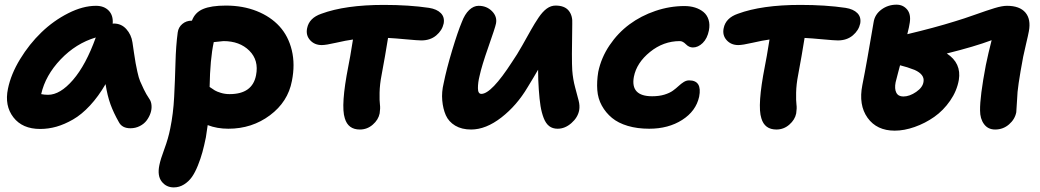

<svg xmlns="http://www.w3.org/2000/svg" viewBox="-20 -545 4476 826"><path d="M152.8 9.8Q76.2 9.8 37.6 -40.3Q-1 -90.3 14.2 -163.1Q26.9 -225.6 66.4 -290.5Q106 -355.5 158.2 -405.8Q210.4 -456.1 273.4 -488Q336.4 -520 393.1 -520Q427.7 -520 447.8 -499.3Q467.8 -478.5 464.8 -442.9L469.2 -443.8Q502 -443.8 523.4 -419.9Q544.9 -396 549.8 -362.8Q551.3 -352.1 556.4 -317.9Q561.5 -283.7 563.5 -273.2Q565.4 -262.7 571 -236.3Q576.7 -210 582.8 -195.6Q588.9 -181.2 598.9 -160.4Q608.9 -139.6 622.1 -120.1Q630.4 -108.9 631.8 -92.3Q633.3 -75.7 627.7 -58.8Q622.1 -42 611.1 -27.1Q600.1 -12.2 581.5 -2.7Q563 6.8 541 6.8Q504.9 6.8 491.2 -20Q468.8 -59.1 455.3 -96.2Q441.9 -133.3 434.1 -183.1Q403.3 -129.9 367.2 -91.1Q331.1 -52.2 294.2 -31Q257.3 -9.8 222.7 0Q188 9.8 152.8 9.8ZM187 -137.2Q238.8 -137.2 294.2 -201.4Q349.6 -265.6 392.1 -383.8Q306.6 -358.4 241 -289.6Q175.3 -220.7 157.2 -140.1Q170.4 -137.2 187 -137.2Z M727.5 261.2Q695.3 261.2 675.8 236.3Q656.2 211.4 665.5 166Q670.4 140.6 687.3 95.5Q704.1 50.3 712.4 7.8Q725.6 -56.2 729.2 -127.7Q732.9 -199.2 734.9 -273.9Q736.8 -348.6 744.6 -405.8Q747.6 -427.7 764.4 -441.9Q781.2 -456.1 804.7 -456.1H805.7Q818.8 -491.7 853.8 -506.3Q888.7 -521 951.7 -521Q1024.9 -521 1084.5 -497.3Q1144 -473.6 1182.4 -431.6Q1220.7 -389.6 1235.4 -328.6Q1250 -267.6 1235.8 -196.8Q1218.8 -106.9 1141.4 -49.1Q1064 8.8 962.4 8.8Q913.6 8.8 873.5 -6.8Q871.6 8.8 865.7 45.9Q858.4 82 850.8 109.6Q843.3 137.2 831.3 167Q819.3 196.8 805.7 216.3Q792 235.8 771.7 248.5Q751.5 261.2 727.5 261.2ZM899.4 -362.8Q883.8 -290.5 881.8 -170.9Q896 -161.1 904.3 -156Q912.6 -150.9 930.2 -145.5Q947.8 -140.1 967.8 -140.1Q1065.9 -140.1 1081.5 -221.2Q1094.2 -285.6 1052.7 -326.9Q1011.2 -368.2 941.4 -368.2Q935.5 -368.2 899.4 -363.8Z M1528.3 12.2Q1477.5 12.2 1463.4 -36.1Q1445.3 -90.8 1478.5 -259.8Q1485.4 -292 1498.5 -375Q1469.2 -371.1 1425.8 -361.1Q1382.3 -351.1 1364.3 -351.1Q1333 -351.1 1314 -372.3Q1294.9 -393.6 1301.3 -423.8Q1310.1 -467.8 1362.3 -485.8Q1465.3 -523.9 1631.3 -523.9Q1739.7 -523.9 1825.7 -511.2Q1859.4 -505.9 1876.5 -488.5Q1893.6 -471.2 1888.7 -443.8Q1882.3 -414.1 1856.7 -392.6Q1831.1 -371.1 1792.5 -371.1Q1778.3 -371.1 1728.3 -375.7Q1678.2 -380.4 1649.4 -381.8Q1637.2 -305.2 1621.6 -222.2Q1613.8 -182.6 1613 -146.5Q1612.3 -110.4 1614.5 -95Q1616.7 -79.6 1613.3 -57.1Q1607.9 -29.8 1583.7 -8.8Q1559.6 12.2 1528.3 12.2Z M2006.8 12.2Q1966.3 12.2 1938.2 -4.6Q1910.2 -21.5 1897.9 -49.3Q1885.7 -77.1 1882.6 -113Q1879.4 -148.9 1888.7 -187Q1900.9 -248 1925.3 -328.9Q1949.7 -409.7 1966.8 -450.2Q1979.5 -483.9 1998.5 -502Q2017.6 -520 2039.1 -520Q2073.7 -520 2096.7 -496.8Q2119.6 -473.6 2113.8 -443.8Q2110.4 -426.3 2081.3 -343.8Q2052.2 -261.2 2043 -217.8Q2036.1 -190.4 2036.1 -165.8Q2036.1 -141.1 2050.8 -141.1Q2094.2 -141.1 2183.1 -278.8Q2204.1 -309.1 2226.8 -349.4Q2249.5 -389.6 2264.6 -416.7Q2279.8 -443.8 2297.1 -469.5Q2314.5 -495.1 2332.3 -508.1Q2350.1 -521 2370.1 -521Q2408.7 -521 2426.5 -499.3Q2444.3 -477.5 2441.9 -441.9Q2439 -284.7 2441.9 -242.2Q2444.8 -204.1 2454.1 -169.7Q2463.4 -135.3 2469.2 -112.8Q2475.1 -90.3 2471.7 -70.8Q2465.8 -39.6 2438.2 -15.4Q2410.6 8.8 2378.9 8.8Q2357.4 8.8 2342.8 -2.4Q2328.1 -13.7 2319.1 -36.9Q2310.1 -60.1 2305.4 -88.9Q2300.8 -117.7 2297.9 -160.2Q2294.9 -201.7 2294.9 -245.1Q2289.1 -235.4 2274.4 -210.2Q2259.8 -185.1 2250 -169.9Q2203.6 -91.3 2137 -39.6Q2070.3 12.2 2006.8 12.2Z M2772.9 8.8Q2721.7 8.8 2680.7 -3.4Q2639.6 -15.6 2612.8 -37.8Q2585.9 -60.1 2569.1 -90.6Q2552.2 -121.1 2549.6 -157.7Q2546.9 -194.3 2553.7 -235.8Q2566.4 -296.9 2602.3 -350.1Q2638.2 -403.3 2688 -440.2Q2737.8 -477.1 2799.6 -498Q2861.3 -519 2924.8 -519Q2949.2 -519 2970.2 -512.5Q2991.2 -505.9 3006.6 -493.2Q3022 -480.5 3028.3 -460Q3034.7 -439.5 3029.8 -414.1Q3022.9 -379.4 3003.2 -360.1Q2983.4 -340.8 2960.9 -340.8Q2944.3 -340.8 2930.9 -354.5Q2917.5 -368.2 2904.8 -368.2Q2834 -368.2 2776.4 -321.5Q2718.8 -274.9 2707 -214.8Q2691.4 -130.9 2785.6 -130.9Q2815.4 -130.9 2838.4 -137.9Q2861.3 -145 2875 -155Q2888.7 -165 2899.4 -175Q2910.2 -185.1 2921.4 -192.1Q2932.6 -199.2 2944.8 -199.2Q3001.5 -199.2 2987.8 -128.9Q2974.1 -66.9 2914.8 -29.1Q2855.5 8.8 2772.9 8.8Z M3320.3 12.2Q3269.5 12.2 3255.4 -36.1Q3237.3 -90.8 3270.5 -259.8Q3277.3 -292 3290.5 -375Q3261.2 -371.1 3217.8 -361.1Q3174.3 -351.1 3156.2 -351.1Q3125 -351.1 3106 -372.3Q3086.9 -393.6 3093.3 -423.8Q3102.1 -467.8 3154.3 -485.8Q3257.3 -523.9 3423.3 -523.9Q3531.7 -523.9 3617.7 -511.2Q3651.4 -505.9 3668.5 -488.5Q3685.5 -471.2 3680.7 -443.8Q3674.3 -414.1 3648.7 -392.6Q3623 -371.1 3584.5 -371.1Q3570.3 -371.1 3520.3 -375.7Q3470.2 -380.4 3441.4 -381.8Q3429.2 -305.2 3413.6 -222.2Q3405.8 -182.6 3405 -146.5Q3404.3 -110.4 3406.5 -95Q3408.7 -79.6 3405.3 -57.1Q3399.9 -29.8 3375.7 -8.8Q3351.6 12.2 3320.3 12.2Z M3829.1 17.1Q3752 17.1 3712.4 -38.1Q3672.9 -93.3 3689.9 -179.2Q3700.7 -232.9 3711.7 -295.4Q3722.7 -357.9 3730 -400.9Q3737.3 -443.8 3738.3 -449.2Q3743.2 -482.4 3771.7 -503.7Q3800.3 -524.9 3836.9 -524.9Q3864.7 -524.9 3882.1 -504.6Q3899.4 -484.4 3894 -448.2Q3891.6 -430.2 3883.3 -397.9Q4000.5 -425.8 4087.9 -453.1Q4124.5 -463.9 4175.8 -482.2Q4227.1 -500.5 4259.3 -510.3Q4291.5 -520 4312 -520Q4366.7 -520 4391.4 -491Q4416 -461.9 4406.2 -410.2Q4403.3 -394 4394.5 -357.2Q4385.7 -320.3 4381.8 -300.8Q4356 -163.6 4356 -123Q4353 -66.4 4352.1 -62Q4346.2 -31.7 4320.8 -9.8Q4295.4 12.2 4261.2 12.2Q4230.5 12.2 4213.4 -11Q4196.3 -34.2 4196.3 -69.8Q4195.3 -128.9 4221.2 -265.1Q4231.9 -316.9 4246.1 -372.1Q4173.3 -344.7 4053.2 -314.9Q4116.7 -273.4 4105 -201.2Q4096.7 -153.8 4067.6 -111.8Q4038.6 -69.8 3999.3 -42.2Q3960 -14.6 3915 1.2Q3870.1 17.1 3829.1 17.1ZM3833 -190.9Q3827.6 -163.1 3835.9 -146.5Q3844.2 -129.9 3866.2 -129.9Q3893.1 -129.9 3921.6 -149.7Q3950.2 -169.4 3953.1 -193.8Q3958 -224.6 3915 -244.1Q3882.8 -256.8 3852.1 -264.2Q3851.1 -259.8 3843.3 -231Q3835.4 -202.1 3833 -190.9Z"/></svg>

Font: Shantell Sans Normal
Style: Bold Italic
Weight: 700
Italic angle: -11.31°
Designer: Stephen Nixon, Anya Danilova, Shantell Martin
Foundry: Arrow Type
Version: Version 1.006;[559af2be0]